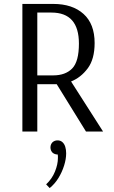

<svg xmlns="http://www.w3.org/2000/svg" viewBox="-20 -670 579 978"><path d="M94 0V-650H251Q349 -650 405.5 -599Q462 -548 462 -451Q462 -369 427 -322Q392 -275 342 -255L505 0H418L269 -241H170V0ZM170 -286H251Q313 -286 347.5 -321Q382 -356 382 -448Q382 -606 242 -606H170ZM233 288 215 269Q245 241 260 204Q275 167 275 135Q275 130 275 125.5Q275 121 274 117Q259 117 248 108Q237 97 237 81Q237 65 248 54Q259 45 273 45Q288 45 298 54Q308 63 312.5 78Q317 93 317 111Q317 140 306.5 173.5Q296 207 277.5 237Q259 267 233 288Z"/></svg>

Font: Arsenal SC
Style: Regular
Weight: 400
Designer: Andrij Shevchenko
Foundry: Stairsfor
Version: Version 2.001; ttfautohint (v1.8.4.7-5d5b)